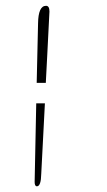

<svg xmlns="http://www.w3.org/2000/svg" viewBox="-20 -554 374 674"><path d="M108.8 -263.2 113.6 -472Q114.4 -533.6 141.6 -533.6Q153.6 -533.6 153.6 -513.6Q153.6 -509.6 151.2 -466.4Q148.8 -423.2 146 -363.2Q143.2 -303.2 140.8 -263.2ZM109.6 100Q101.6 100 101.6 84.8Q102.4 29.6 107.2 -191.2H137.6Q125.6 39.2 124.8 56Q124 100 109.6 100Z"/></svg>

Font: Euphoria Script
Style: Regular
Weight: 400
Designer: Sabrina Mariela Lopez
Foundry: Sabrina Mariela Lopez
Version: Version 1.002